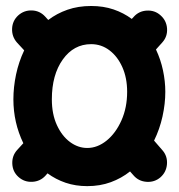

<svg xmlns="http://www.w3.org/2000/svg" viewBox="-20 -574 606 651"><path d="M523.9 27.3Q503.9 44.4 476.8 42.5Q449.7 40.5 432.6 20.5L420.9 7.3Q392.1 30.3 355.7 43.7Q319.3 57.1 275.9 57.1Q236.3 57.1 202.6 45.7Q168.9 34.2 141.1 13.7L134.3 21.5Q116.7 41 89.6 42.5Q62.5 43.9 42.5 25.9Q22.9 8.3 21.7 -18.8Q20.5 -45.9 38.1 -65.4L59.1 -88.4Q25.4 -158.2 25.4 -237.3Q25.4 -278.3 34.4 -321.3Q43.5 -364.3 62 -403.3L37.6 -429.7Q20 -449.7 21 -476.6Q22 -503.4 41.5 -521.5Q61.5 -539.6 88.4 -538.6Q115.2 -537.6 133.3 -517.6L143.6 -506.3Q172.4 -528.3 208.7 -541Q245.1 -553.7 289.1 -553.7Q330.6 -553.7 365 -542Q399.4 -530.3 426.8 -509.8L433.1 -516.6Q450.7 -536.6 477.8 -538.1Q504.9 -539.6 524.4 -522Q544.4 -504.4 546.4 -477.5Q548.3 -450.7 530.8 -430.7L508.8 -406.2Q524.9 -372.1 532.7 -335.2Q540.5 -298.3 540.5 -262.7Q540.5 -222.2 531 -179.2Q521.5 -136.2 502.4 -97.2L530.8 -64.5Q548.3 -44.4 546.1 -17.3Q543.9 9.8 523.9 27.3ZM289.1 -424.3Q230 -424.3 192.9 -372.3Q155.8 -320.3 155.8 -237.3Q155.8 -187 172.9 -149.9Q189.9 -112.8 217.3 -92.5Q244.6 -72.3 275.9 -72.3Q310.5 -72.3 341.6 -97.4Q372.6 -122.6 391.8 -165.8Q411.1 -209 411.1 -262.7Q411.1 -309.6 395 -345.9Q378.9 -382.3 351.3 -403.3Q323.7 -424.3 289.1 -424.3Z"/></svg>

Font: Mikhak-DS2-FD Bold
Style: Regular
Weight: 700
Designer: Amin Abedi
Version: Version 3.4